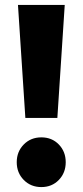

<svg xmlns="http://www.w3.org/2000/svg" viewBox="-20 -749 337 780"><path d="M83 -270 53 -729H243L213 -270ZM148 11Q105 11 76.5 -18Q48 -47 48 -90Q48 -133 76.5 -162Q105 -191 148 -191Q191 -191 219 -162Q247 -133 247 -90Q247 -47 219 -18Q191 11 148 11Z"/></svg>

Font: Outfit ExtraBold
Style: Regular
Weight: 800
Designer: Rodrigo Fuenzalida
Foundry: fragTYPE
Version: Version 1.100;gftools[0.9.27]